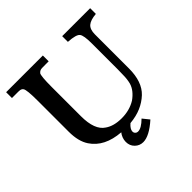

<svg xmlns="http://www.w3.org/2000/svg" viewBox="-200 -838 1165 1165"><g transform="rotate(-45 382.0 -255.5)"><path d="M515 79Q440 146 388 146Q357 146 335 124.5Q313 103 313 70Q313 53 319 37Q325 21 335 9Q202 -1 145 -87Q112 -136 112 -219Q112 -224 112 -229V-485Q112 -579 101 -594Q96 -603 82 -606Q79 -607 68 -607H13V-657H328V-607H302Q266 -607 263 -606Q249 -603 241 -592V-593Q231 -577 231 -485V-233Q231 -115 289 -78Q330 -49 397 -49Q465 -49 517 -81Q541 -98 557.5 -118.5Q574 -139 581 -163Q585 -179 587 -195.5Q589 -212 589 -232Q589 -238 589.5 -253.5Q590 -269 590 -283V-497Q590 -533 586.5 -554.5Q583 -576 576 -585Q562 -604 494 -608V-657H734V-608Q685 -604 663.5 -585.5Q642 -567 642 -524V-232Q642 -118 583 -62Q551 -32 509.5 -14Q468 4 414 9Q386 33 386 54Q386 64 393 71Q400 78 411 78Q440 78 481 37Z"/></g></svg>

Font: New Athena Unicode
Style: Bold
Weight: 700
Designer: J. Rusten 1997; rev. by R. Hancock 2001, 2002, rev. by D. Mastronarde 2002-2021
Foundry: Society for Classical Studies (formerly American Philological Association)
Version: Version 5.008